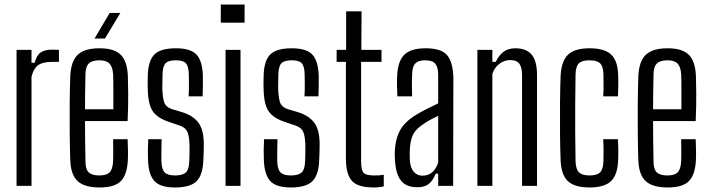

<svg xmlns="http://www.w3.org/2000/svg" viewBox="-20 -820 3134 847"><path d="M53 0V-600H119V-543H133Q141 -576 159.5 -588.5Q178 -601 209 -601Q228 -601 240 -600V-547H210Q167 -547 147 -531.5Q127 -516 119 -481V0Z M479 -206H543Q544 -183 544.5 -158.5Q545 -134 544 -114Q541 -50 513.5 -21.5Q486 7 420 7Q352 7 322 -21.5Q292 -50 290 -114Q288 -168 287.5 -233.5Q287 -299 287.5 -364Q288 -429 290 -484Q293 -550 323 -578.5Q353 -607 419 -607Q483 -607 512 -579Q541 -551 544 -486Q545 -463 545.5 -408.5Q546 -354 543 -286H355Q355 -244 355.5 -201.5Q356 -159 357 -109Q357 -73 371.5 -59.5Q386 -46 418 -46Q450 -46 463.5 -59.5Q477 -73 479 -109Q480 -146 479 -206ZM419 -554Q386 -554 371.5 -539.5Q357 -525 357 -492Q356 -448 355.5 -411Q355 -374 355 -338H480Q480 -391 480 -431.5Q480 -472 479 -492Q477 -525 463 -539.5Q449 -554 419 -554ZM397 -650 464 -763H511L443 -650Z M752 7Q687 7 661 -21.5Q635 -50 633 -115Q631 -158 634 -206H693Q692 -176 692 -152Q692 -128 692 -109Q693 -73 706.5 -59.5Q720 -46 752 -46Q786 -46 800 -59.5Q814 -73 815 -109Q816 -127 816 -146Q816 -165 816 -181Q815 -218 807 -237.5Q799 -257 773 -266L726 -282Q674 -299 653.5 -330Q633 -361 632 -427Q631 -442 631.5 -455.5Q632 -469 632 -484Q633 -550 660 -578.5Q687 -607 756 -607Q821 -607 847 -579Q873 -551 875 -486Q875 -467 875 -442.5Q875 -418 874 -395H812Q814 -420 813.5 -447Q813 -474 813 -492Q812 -528 800 -541Q788 -554 756 -554Q723 -554 710.5 -541Q698 -528 697 -492Q697 -475 696.5 -461Q696 -447 696 -432Q697 -394 703.5 -371Q710 -348 740 -338L784 -325Q832 -310 855.5 -278.5Q879 -247 879 -184Q879 -167 878.5 -148.5Q878 -130 877 -113Q875 -49 847.5 -21Q820 7 752 7Z M954 -720V-800H1059V-720ZM975 0V-600H1041V0Z M1263 7Q1198 7 1172 -21.5Q1146 -50 1144 -115Q1142 -158 1145 -206H1204Q1203 -176 1203 -152Q1203 -128 1203 -109Q1204 -73 1217.5 -59.5Q1231 -46 1263 -46Q1297 -46 1311 -59.5Q1325 -73 1326 -109Q1327 -127 1327 -146Q1327 -165 1327 -181Q1326 -218 1318 -237.5Q1310 -257 1284 -266L1237 -282Q1185 -299 1164.5 -330Q1144 -361 1143 -427Q1142 -442 1142.5 -455.5Q1143 -469 1143 -484Q1144 -550 1171 -578.5Q1198 -607 1267 -607Q1332 -607 1358 -579Q1384 -551 1386 -486Q1386 -467 1386 -442.5Q1386 -418 1385 -395H1323Q1325 -420 1324.5 -447Q1324 -474 1324 -492Q1323 -528 1311 -541Q1299 -554 1267 -554Q1234 -554 1221.5 -541Q1209 -528 1208 -492Q1208 -475 1207.5 -461Q1207 -447 1207 -432Q1208 -394 1214.5 -371Q1221 -348 1251 -338L1295 -325Q1343 -310 1366.5 -278.5Q1390 -247 1390 -184Q1390 -167 1389.5 -148.5Q1389 -130 1388 -113Q1386 -49 1358.5 -21Q1331 7 1263 7Z M1629 7Q1559 7 1533 -21.5Q1507 -50 1506 -115V-547H1465V-600H1507V-770H1575L1574 -600H1663V-547H1573V-109Q1573 -72 1583 -59Q1593 -46 1630 -46Q1644 -46 1653 -46.5Q1662 -47 1673 -49V2Q1654 7 1629 7Z M1821 6Q1773 6 1750 -22Q1727 -50 1723 -106Q1722 -119 1721.5 -132Q1721 -145 1722 -158Q1725 -210 1746.5 -248Q1768 -286 1823 -318Q1844 -330 1867 -341.5Q1890 -353 1913 -364V-490Q1913 -523 1900.5 -538.5Q1888 -554 1855 -554Q1827 -554 1813 -541Q1799 -528 1798 -492Q1797 -475 1797 -446Q1797 -417 1798 -395H1733Q1732 -414 1731.5 -440Q1731 -466 1732 -486Q1735 -550 1763.5 -578.5Q1792 -607 1858 -607Q1927 -607 1952.5 -576.5Q1978 -546 1980 -478L1979 0H1913V-54H1902Q1891 -25 1872.5 -9.5Q1854 6 1821 6ZM1844 -45Q1893 -45 1913 -102V-309Q1896 -301 1878 -291.5Q1860 -282 1837 -265Q1808 -244 1798.5 -218Q1789 -192 1788 -158Q1787 -148 1787.5 -135.5Q1788 -123 1788 -110Q1791 -79 1805.5 -62Q1820 -45 1844 -45Z M2086 0V-600H2152V-547H2167Q2180 -575 2200.5 -591Q2221 -607 2254 -607Q2301 -607 2325 -579.5Q2349 -552 2349 -488V0H2283V-493Q2282 -526 2270 -540.5Q2258 -555 2231 -555Q2205 -555 2183.5 -539Q2162 -523 2152 -494V0Z M2453 -115Q2451 -169 2450.5 -234Q2450 -299 2450.5 -364Q2451 -429 2453 -484Q2456 -550 2485.5 -578.5Q2515 -607 2581 -607Q2647 -607 2676.5 -579Q2706 -551 2707 -486Q2708 -467 2707.5 -442.5Q2707 -418 2706 -395H2641Q2643 -420 2642.5 -447Q2642 -474 2642 -492Q2641 -528 2627 -541Q2613 -554 2581 -554Q2548 -554 2534 -541Q2520 -528 2519 -492Q2518 -421 2517.5 -360.5Q2517 -300 2517.5 -240Q2518 -180 2519 -109Q2520 -73 2534.5 -59.5Q2549 -46 2581 -46Q2613 -46 2627 -59.5Q2641 -73 2642 -109Q2642 -128 2642.5 -152Q2643 -176 2641 -206H2706Q2709 -158 2707 -115Q2705 -50 2676 -21.5Q2647 7 2581 7Q2514 7 2484.5 -21.5Q2455 -50 2453 -115Z M2985 -206H3049Q3050 -183 3050.5 -158.5Q3051 -134 3050 -114Q3047 -50 3019.5 -21.5Q2992 7 2926 7Q2858 7 2828 -21.5Q2798 -50 2796 -114Q2794 -168 2793.5 -233.5Q2793 -299 2793.5 -364Q2794 -429 2796 -484Q2799 -550 2829 -578.5Q2859 -607 2925 -607Q2989 -607 3018 -579Q3047 -551 3050 -486Q3051 -463 3051.5 -408.5Q3052 -354 3049 -286H2861Q2861 -244 2861.5 -201.5Q2862 -159 2863 -109Q2863 -73 2877.5 -59.5Q2892 -46 2924 -46Q2956 -46 2969.5 -59.5Q2983 -73 2985 -109Q2986 -146 2985 -206ZM2925 -554Q2892 -554 2877.5 -539.5Q2863 -525 2863 -492Q2862 -448 2861.5 -411Q2861 -374 2861 -338H2986Q2986 -391 2986 -431.5Q2986 -472 2985 -492Q2983 -525 2969 -539.5Q2955 -554 2925 -554Z"/></svg>

Font: Big Shoulders Display
Style: Regular
Weight: 400
Designer: Patric King
Foundry: XO Type Co
Version: Version 1.000; ttfautohint (v1.8.2)